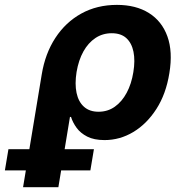

<svg xmlns="http://www.w3.org/2000/svg" viewBox="-113 -570 759 794"><path d="M-17.6 204.1 59.6 -262.2Q73.7 -348.6 116 -413.3Q158.2 -478 223.1 -513.9Q288.1 -549.8 370.6 -549.8Q449.2 -549.8 502.9 -516.1Q556.6 -482.4 579.3 -419.4Q602.1 -356.4 587.4 -267.6Q573.7 -181.6 533.9 -119.6Q494.1 -57.6 438.5 -24.2Q382.8 9.3 319.3 9.3Q275.9 9.3 247.8 -5.1Q219.7 -19.5 203.9 -41.3Q188 -63 180.7 -86.4H176.3L128.4 204.1ZM294.4 -107.9Q332.5 -107.9 361.8 -128.7Q391.1 -149.4 410.9 -186.3Q430.7 -223.1 438.5 -272Q446.3 -319.8 439 -356Q431.6 -392.1 409.4 -412.4Q387.2 -432.6 349.1 -432.6Q311.5 -432.6 281.7 -412.8Q252 -393.1 231.9 -357.2Q211.9 -321.3 203.6 -272Q195.8 -222.7 203.6 -185.8Q211.4 -148.9 234.4 -128.4Q257.3 -107.9 294.4 -107.9ZM-92.8 134.8 -78.1 46.9H275.4L260.7 134.8Z"/></svg>

Font: Inter 16pt
Style: Bold Italic
Weight: 700
Italic angle: -9.3988°
Version: Version 4.001;git-66647c0bb